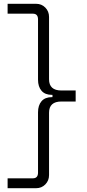

<svg xmlns="http://www.w3.org/2000/svg" viewBox="-20 -760 458 1010"><path d="M20 230V178H153Q180 178 180 148V-169Q180 -206 198.5 -227.5Q217 -249 253 -249H256V-261H253Q217 -261 198.5 -282.5Q180 -304 180 -341V-658Q180 -688 153 -688H20V-740H170Q199 -740 218.5 -720Q238 -700 238 -671V-343Q238 -284 303 -284H378V-226H303Q238 -226 238 -167V161Q238 190 218.5 210Q199 230 170 230Z"/></svg>

Font: Space 7353
Style: Regular
Weight: 400
Designer: Christine Claussen + Ruben Lyon  (Space 7353)
Version: Version 1.000;FEAKit 1.0